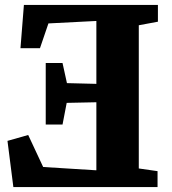

<svg xmlns="http://www.w3.org/2000/svg" viewBox="-20 -763 703 783"><path d="M546 -76 622.5 -65V0H34.5L10.5 -188.5L95 -212.5L156 -82L373 -68.5V-346L252 -343.5L235 -255H166.5V-506H235L253 -424L373 -421V-677.5L177.5 -667.5L143 -566.5H63.5L77.5 -743H624V-674.5L546 -660Z"/></svg>

Font: Merriweather 20pt Black
Style: Regular
Weight: 900
Version: Version 2.100